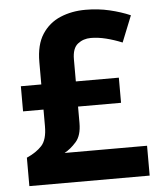

<svg xmlns="http://www.w3.org/2000/svg" viewBox="-52 -769 676 814"><g transform="rotate(-5 286.0 -362.0)"><path d="M342 -724Q396 -724 444.5 -712.5Q493 -701 532 -684L487 -572Q453 -586 419 -594.5Q385 -603 354 -603Q322 -603 298.5 -584.5Q275 -566 275 -519V-425H458V-318H275V-248Q275 -195 251 -168Q227 -141 201 -127H552V0H40V-121Q81 -139 104.5 -164.5Q128 -190 128 -247V-318H41V-425H128V-520Q128 -594 157 -638.5Q186 -683 234.5 -703.5Q283 -724 342 -724Z"/></g></svg>

Font: Noto Sans New Tai Lue
Style: Bold
Weight: 700
Version: Version 2.003